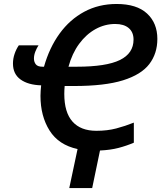

<svg xmlns="http://www.w3.org/2000/svg" viewBox="-20 -745 812 961"><path d="M326.7 196.3 368.2 1Q273.4 -19.5 228 -91.8Q182.6 -164.1 182.6 -265.1Q182.6 -278.3 183.6 -291.3Q184.6 -304.2 186 -317.9Q120.6 -319.8 82.8 -347.2Q44.9 -374.5 44.9 -426.8Q44.9 -451.7 53 -475.3Q61 -499 74.2 -518.1H172.9Q164.1 -504.9 157 -487.1Q149.9 -469.2 149.9 -452.1Q149.9 -435.1 159.2 -423.1Q168.5 -411.1 192.4 -411.1H200.2Q227.1 -506.3 278.3 -576.9Q329.6 -647.5 401.9 -686.3Q474.1 -725.1 563.5 -725.1Q664.6 -725.1 716.1 -677.2Q767.6 -629.4 767.6 -550.3Q767.6 -477.1 727.3 -424.3Q687 -371.6 595.7 -343Q504.4 -314.5 350.6 -314.5H303.7Q301.8 -294.9 301.8 -274.9Q301.8 -182.6 342.8 -136.5Q383.8 -90.3 462.4 -90.3Q517.1 -90.3 561.8 -102.1Q606.4 -113.8 649.9 -131.3V-30.8Q613.3 -15.1 573 -4.6Q532.7 5.9 480.5 8.3L441.4 196.3ZM322.8 -411.1H364.3Q511.7 -411.1 580.1 -444.6Q648.4 -478 648.4 -546.9Q648.4 -584 624.3 -604.5Q600.1 -625 556.6 -625Q504.9 -625 458.3 -599.4Q411.6 -573.7 376.2 -525.6Q340.8 -477.5 322.8 -411.1Z"/></svg>

Font: Open Sans SemiBold
Style: Italic
Weight: 600
Italic angle: -12°
Designer: Monotype Design Team
Foundry: Monotype Imaging Inc.
Version: Version 3.003; ttfautohint (v1.8.4)